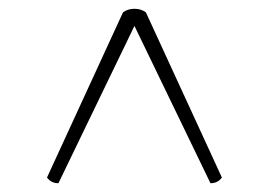

<svg xmlns="http://www.w3.org/2000/svg" viewBox="-20 -726 637 437"><path d="M113 -309Q96 -309 87 -322L260 -698Q271 -706 286 -706Q301 -706 312 -698L485 -322Q476 -309 459 -309L286 -667Z"/></svg>

Font: Petrona ExtraLight
Style: Regular
Weight: 200
Designer: Ringo R. Seeber
Foundry: Ringo R. Seeber
Version: Version 2.001; ttfautohint (v1.8.3)